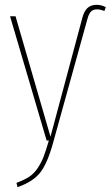

<svg xmlns="http://www.w3.org/2000/svg" viewBox="-20 -587 462 802"><path d="M53.2 194.8 48.8 176.8Q81.1 165 101.8 151.4Q122.6 137.7 137.7 114.7Q152.8 91.8 162.1 67.6Q171.4 43.5 184.1 0H174.8L22 -519H44.9L190.9 -16.1L323.2 -509.8Q330.1 -538.6 344.5 -552.7Q358.9 -566.9 383.8 -566.9Q403.3 -566.9 421.9 -557.1L416 -541Q398.9 -547.9 384.8 -547.9Q368.2 -547.9 359.4 -538.1Q350.6 -528.3 345.2 -507.8L204.1 1Q180.2 90.8 150.1 131.1Q120.1 171.4 53.2 194.8Z"/></svg>

Font: Fira Sans Compressed Thin
Style: Regular
Weight: 100
Width: 1
Designer: Carrois Corporate & Edenspiekermann AG
Foundry: Carrois Corporate GbR & Edenspiekermann AG
Version: Version 4.203;PS 004.203;hotconv 1.0.88;makeotf.lib2.5.64775